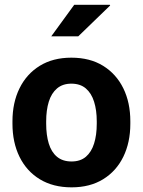

<svg xmlns="http://www.w3.org/2000/svg" viewBox="-20 -782 604 812"><path d="M282.7 10.3Q204.6 10.3 148.4 -23.9Q92.3 -58.1 62.5 -118.9Q32.7 -179.7 32.7 -258.8V-269Q32.7 -347.7 62.5 -408.4Q92.3 -469.2 148.2 -503.7Q204.1 -538.1 281.7 -538.1Q360.4 -538.1 416 -503.7Q471.7 -469.2 501.5 -408.7Q531.2 -348.1 531.2 -269V-258.8Q531.2 -179.7 501.5 -118.9Q471.7 -58.1 416 -23.9Q360.4 10.3 282.7 10.3ZM282.7 -99.1Q319.8 -99.1 343.3 -119.1Q366.7 -139.2 377.9 -175Q389.2 -210.9 389.2 -258.8V-269Q389.2 -315.9 377.9 -351.8Q366.7 -387.7 343 -408Q319.3 -428.2 281.7 -428.2Q245.1 -428.2 221.2 -408Q197.3 -387.7 186.3 -351.8Q175.3 -315.9 175.3 -269V-258.8Q175.3 -210.9 186.3 -174.8Q197.3 -138.7 221.2 -118.9Q245.1 -99.1 282.7 -99.1ZM196.8 -628.4 293.9 -761.7H444.8L445.8 -758.8L311 -628.4H200.7Z"/></svg>

Font: Roboto Slab LO
Style: Bold
Weight: 700
Designer: Google
Version: Version 2.000